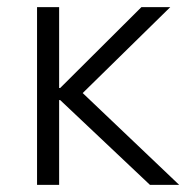

<svg xmlns="http://www.w3.org/2000/svg" viewBox="-20 -519 523 539"><path d="M84 0V-499H146V-272H149L377 -499H458L192 -238L193 -276L483 0H401L149 -238H146V0Z"/></svg>

Font: Nunitoga
Style: Light
Weight: 300
Designer: Vernon Adams
Foundry: Vernon Adams
Version: Version 1.0